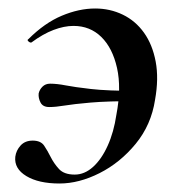

<svg xmlns="http://www.w3.org/2000/svg" viewBox="-20 -419 413 452"><path d="M120 13Q71 13 42 -4.5Q13 -22 16 -50Q18 -65 28.5 -76.5Q39 -88 57 -88Q76 -88 84 -76Q92 -64 99 -50Q107 -34 119 -21Q131 -8 156 -8Q179 -8 199 -26Q219 -44 233.5 -76Q248 -108 254 -149Q266 -212 255.5 -259Q245 -306 218.5 -332Q192 -358 153 -358Q131 -358 106 -348.5Q81 -339 54 -319Q51 -318 47 -321.5Q43 -325 47 -327Q85 -365 125.5 -382Q166 -399 204 -399Q239 -399 269 -384.5Q299 -370 319 -342Q339 -314 346.5 -274Q354 -234 345 -184Q336 -125 299.5 -80.5Q263 -36 214.5 -11.5Q166 13 120 13ZM96 -167Q81 -167 75.5 -177.5Q70 -188 71 -199Q73 -208 80 -215Q87 -222 98 -222Q114 -222 134.5 -218Q155 -214 194 -209.5Q233 -205 305 -205V-181Q233 -181 193 -177.5Q153 -174 132 -170.5Q111 -167 96 -167Z"/></svg>

Font: Cormorant
Style: Bold Italic
Weight: 700
Italic angle: -10°
Designer: Christian Thalmann (Catharsis Fonts)
Foundry: Catharsis Fonts
Version: Version 4.000